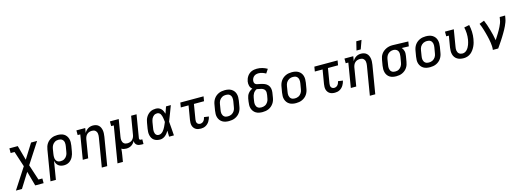

<svg xmlns="http://www.w3.org/2000/svg" viewBox="-15 -1931 9012 3321"><g transform="rotate(-15 4490.5 -270.5)"><path d="M-19 215 222 -157 131 -436H61V-520H211L284 -257L449 -520H557L316 -148L407 131H477V215H327L254 -48L89 215Z M697 215H600L691 -331Q695 -358 704 -384Q713 -410 729 -434Q745 -458 767.5 -476.5Q790 -495 816 -507Q842 -519 868.5 -523.5Q895 -528 922 -528Q953 -528 983 -522Q1013 -516 1037.5 -501Q1062 -486 1079 -462.5Q1096 -439 1104.5 -410.5Q1113 -382 1113 -351Q1113 -320 1108 -289L1091 -189Q1087 -165 1080 -141Q1073 -117 1061.5 -94.5Q1050 -72 1033 -52Q1016 -32 994 -18Q972 -4 947.5 2Q923 8 899 8Q871 8 845 0.5Q819 -7 799 -23.5Q779 -40 767.5 -63.5Q756 -87 751 -113ZM859 -76Q875 -76 892 -79Q909 -82 924.5 -90.5Q940 -99 952.5 -111.5Q965 -124 974 -139Q983 -154 988.5 -170Q994 -186 996 -203L1013 -303Q1016 -320 1016.5 -337Q1017 -354 1014.5 -370.5Q1012 -387 1004 -401Q996 -415 984 -425Q972 -435 955.5 -439.5Q939 -444 922 -444Q906 -444 889 -441Q872 -438 856.5 -429.5Q841 -421 828.5 -408.5Q816 -396 807 -381Q798 -366 793 -350Q788 -334 785 -317L771 -229Q768 -211 767 -193Q766 -175 768 -157.5Q770 -140 777 -124.5Q784 -109 796 -97.5Q808 -86 824.5 -81Q841 -76 859 -76Z M1519 215 1605 -303Q1608 -320 1608.5 -336.5Q1609 -353 1607 -369.5Q1605 -386 1597.5 -400Q1590 -414 1578.5 -424.5Q1567 -435 1551 -439.5Q1535 -444 1518 -444Q1495 -444 1471.5 -437Q1448 -430 1429.5 -413Q1411 -396 1401 -373.5Q1391 -351 1387 -329L1333 0H1236L1308 -436H1261V-520H1419L1405 -435Q1416 -456 1432.5 -474Q1449 -492 1469.5 -504.5Q1490 -517 1512.5 -522.5Q1535 -528 1558 -528Q1586 -528 1612 -520Q1638 -512 1657.5 -494.5Q1677 -477 1688 -452.5Q1699 -428 1703.5 -401Q1708 -374 1706 -345.5Q1704 -317 1700 -289L1616 215Z M1800 215 1908 -436H1861V-520H2019L1969 -217Q1966 -200 1965 -183.5Q1964 -167 1966.5 -150.5Q1969 -134 1976 -120Q1983 -106 1995 -95.5Q2007 -85 2022.5 -80.5Q2038 -76 2055 -76Q2078 -76 2102 -83Q2126 -90 2144 -107Q2162 -124 2172.5 -146.5Q2183 -169 2186 -191L2241 -520H2338L2270 -111Q2269 -104 2270 -97Q2271 -90 2275 -85Q2279 -80 2285.5 -78Q2292 -76 2299 -76H2322L2321 8H2285Q2263 8 2241.5 3.5Q2220 -1 2203.5 -13.5Q2187 -26 2178 -45.5Q2169 -65 2170 -88Q2159 -66 2143 -47.5Q2127 -29 2106 -16Q2085 -3 2061.5 2.5Q2038 8 2015 8Q1992 8 1970 3Q1948 -2 1930 -14Q1928 16 1924 46.5Q1920 77 1915 107L1897 215Z M2621 8Q2592 8 2564 1Q2536 -6 2513.5 -22Q2491 -38 2477 -62.5Q2463 -87 2457 -114.5Q2451 -142 2452 -171.5Q2453 -201 2458 -231L2475 -331Q2479 -356 2486.5 -381Q2494 -406 2508 -429.5Q2522 -453 2541.5 -472.5Q2561 -492 2584.5 -505Q2608 -518 2634 -523Q2660 -528 2685 -528Q2712 -528 2736.5 -518Q2761 -508 2778.5 -489.5Q2796 -471 2806.5 -448Q2817 -425 2824 -400Q2835 -430 2845 -460Q2855 -490 2866 -520H2952Q2926 -453 2901 -385.5Q2876 -318 2849 -251Q2855 -189 2859 -126Q2863 -63 2868 0H2782Q2781 -27 2780.5 -54Q2780 -81 2780 -108Q2767 -86 2751 -65.5Q2735 -45 2715 -28Q2695 -11 2670 -1.5Q2645 8 2621 8ZM2621 -76Q2642 -76 2661.5 -87Q2681 -98 2695.5 -114Q2710 -130 2721.5 -149Q2733 -168 2742.5 -187Q2752 -206 2760 -225.5Q2768 -245 2777 -265Q2775 -284 2773 -302.5Q2771 -321 2767.5 -339.5Q2764 -358 2759 -375.5Q2754 -393 2745 -408.5Q2736 -424 2720 -434Q2704 -444 2685 -444Q2670 -444 2655 -440Q2640 -436 2627 -426.5Q2614 -417 2603.5 -404Q2593 -391 2586.5 -376.5Q2580 -362 2576 -347Q2572 -332 2569 -317L2553 -217Q2550 -201 2548.5 -185.5Q2547 -170 2548.5 -154.5Q2550 -139 2554.5 -124.5Q2559 -110 2568 -98.5Q2577 -87 2591.5 -81.5Q2606 -76 2621 -76Z M3351 8Q3326 8 3302 3Q3278 -2 3258.5 -14.5Q3239 -27 3225.5 -46Q3212 -65 3206 -87.5Q3200 -110 3200.5 -135Q3201 -160 3205 -185L3247 -436H3108L3122 -520H3538L3524 -436H3343L3299 -171Q3296 -154 3297 -136.5Q3298 -119 3306 -105Q3314 -91 3329 -83.5Q3344 -76 3361 -76Q3378 -76 3395 -84Q3412 -92 3423.5 -106Q3435 -120 3442 -137Q3449 -154 3452 -171L3537 -159Q3532 -137 3523.5 -116Q3515 -95 3503 -75.5Q3491 -56 3474 -39.5Q3457 -23 3436.5 -12Q3416 -1 3394 3.5Q3372 8 3351 8Z M3855 8Q3823 8 3793 2Q3763 -4 3738 -19Q3713 -34 3695.5 -57Q3678 -80 3669 -108.5Q3660 -137 3660.5 -168.5Q3661 -200 3666 -231L3683 -331Q3687 -358 3696.5 -384.5Q3706 -411 3722.5 -435Q3739 -459 3762 -477.5Q3785 -496 3811 -507.5Q3837 -519 3864.5 -523.5Q3892 -528 3918 -528Q3950 -528 3980 -522Q4010 -516 4035 -501Q4060 -486 4078 -463Q4096 -440 4104.5 -411.5Q4113 -383 4113 -351.5Q4113 -320 4108 -289L4091 -189Q4087 -162 4077.5 -135.5Q4068 -109 4051.5 -85Q4035 -61 4012 -42.5Q3989 -24 3963 -12.5Q3937 -1 3909 3.5Q3881 8 3855 8ZM3855 -76Q3871 -76 3888 -79Q3905 -82 3921 -90Q3937 -98 3950.5 -110.5Q3964 -123 3973.5 -138Q3983 -153 3988.5 -169.5Q3994 -186 3996 -203L4013 -303Q4016 -320 4016.5 -337.5Q4017 -355 4014 -371Q4011 -387 4003 -401.5Q3995 -416 3982 -426Q3969 -436 3952.5 -440Q3936 -444 3918 -444Q3902 -444 3885 -441Q3868 -438 3852.5 -430Q3837 -422 3823 -409.5Q3809 -397 3799.5 -382Q3790 -367 3785 -350.5Q3780 -334 3777 -317L3761 -217Q3758 -200 3757 -182.5Q3756 -165 3759.5 -149Q3763 -133 3771 -118.5Q3779 -104 3792 -94Q3805 -84 3821 -80Q3837 -76 3855 -76Z M4455 8Q4424 8 4393.5 2Q4363 -4 4338 -19Q4313 -34 4295.5 -57Q4278 -80 4269 -108.5Q4260 -137 4260.5 -168.5Q4261 -200 4266 -231L4275 -287Q4279 -309 4287.5 -331Q4296 -353 4311 -372Q4326 -391 4345.5 -406Q4365 -421 4388 -430Q4372 -442 4361.5 -457.5Q4351 -473 4345.5 -492Q4340 -511 4339.5 -531Q4339 -551 4342 -572Q4346 -595 4355 -618Q4364 -641 4378.5 -662Q4393 -683 4413 -699.5Q4433 -716 4455.5 -725.5Q4478 -735 4502.5 -739Q4527 -743 4550 -743Q4601 -743 4647.5 -729.5Q4694 -716 4735 -692L4687 -620Q4658 -637 4625 -648Q4592 -659 4556 -659Q4536 -659 4515.5 -653.5Q4495 -648 4478.5 -635Q4462 -622 4451.5 -603Q4441 -584 4438 -564Q4435 -546 4438.5 -528.5Q4442 -511 4454.5 -499.5Q4467 -488 4484 -484Q4501 -480 4518 -477Q4535 -474 4552.5 -470Q4570 -466 4586 -461Q4602 -456 4618 -449.5Q4634 -443 4647.5 -433Q4661 -423 4672.5 -410.5Q4684 -398 4691.5 -383Q4699 -368 4702.5 -351.5Q4706 -335 4707 -317Q4708 -299 4705.5 -281Q4703 -263 4700 -245L4691 -189Q4687 -162 4677.5 -135.5Q4668 -109 4651.5 -85.5Q4635 -62 4612.5 -43Q4590 -24 4563.5 -12.5Q4537 -1 4509.5 3.5Q4482 8 4455 8ZM4455 -76Q4472 -76 4489 -79Q4506 -82 4522 -90Q4538 -98 4551 -110.5Q4564 -123 4573.5 -138Q4583 -153 4588.5 -169.5Q4594 -186 4596 -203L4606 -259Q4609 -280 4609 -301Q4609 -322 4600.5 -339.5Q4592 -357 4575 -368.5Q4558 -380 4538 -385.5Q4518 -391 4497.5 -394Q4477 -397 4458 -402Q4439 -394 4423 -380Q4407 -366 4396.5 -348.5Q4386 -331 4379.5 -311.5Q4373 -292 4370 -273L4361 -217Q4358 -200 4357 -182.5Q4356 -165 4359.5 -148.5Q4363 -132 4371 -118Q4379 -104 4392 -94Q4405 -84 4421.5 -80Q4438 -76 4455 -76Z M5055 8Q5023 8 4993 2Q4963 -4 4938 -19Q4913 -34 4895.5 -57Q4878 -80 4869 -108.5Q4860 -137 4860.5 -168.5Q4861 -200 4866 -231L4883 -331Q4887 -358 4896.5 -384.5Q4906 -411 4922.5 -435Q4939 -459 4962 -477.5Q4985 -496 5011 -507.5Q5037 -519 5064.5 -523.5Q5092 -528 5118 -528Q5150 -528 5180 -522Q5210 -516 5235 -501Q5260 -486 5278 -463Q5296 -440 5304.5 -411.5Q5313 -383 5313 -351.5Q5313 -320 5308 -289L5291 -189Q5287 -162 5277.5 -135.5Q5268 -109 5251.5 -85Q5235 -61 5212 -42.5Q5189 -24 5163 -12.5Q5137 -1 5109 3.5Q5081 8 5055 8ZM5055 -76Q5071 -76 5088 -79Q5105 -82 5121 -90Q5137 -98 5150.5 -110.5Q5164 -123 5173.5 -138Q5183 -153 5188.5 -169.5Q5194 -186 5196 -203L5213 -303Q5216 -320 5216.5 -337.5Q5217 -355 5214 -371Q5211 -387 5203 -401.5Q5195 -416 5182 -426Q5169 -436 5152.5 -440Q5136 -444 5118 -444Q5102 -444 5085 -441Q5068 -438 5052.5 -430Q5037 -422 5023 -409.5Q5009 -397 4999.5 -382Q4990 -367 4985 -350.5Q4980 -334 4977 -317L4961 -217Q4958 -200 4957 -182.5Q4956 -165 4959.5 -149Q4963 -133 4971 -118.5Q4979 -104 4992 -94Q5005 -84 5021 -80Q5037 -76 5055 -76Z M5751 8Q5726 8 5702 3Q5678 -2 5658.5 -14.5Q5639 -27 5625.5 -46Q5612 -65 5606 -87.5Q5600 -110 5600.5 -135Q5601 -160 5605 -185L5647 -436H5508L5522 -520H5938L5924 -436H5743L5699 -171Q5696 -154 5697 -136.5Q5698 -119 5706 -105Q5714 -91 5729 -83.5Q5744 -76 5761 -76Q5778 -76 5795 -84Q5812 -92 5823.5 -106Q5835 -120 5842 -137Q5849 -154 5852 -171L5937 -159Q5932 -137 5923.5 -116Q5915 -95 5903 -75.5Q5891 -56 5874 -39.5Q5857 -23 5836.5 -12Q5816 -1 5794 3.5Q5772 8 5751 8Z M6319 215 6405 -303Q6408 -320 6408.5 -336.5Q6409 -353 6407 -369.5Q6405 -386 6397.5 -400Q6390 -414 6378.5 -424.5Q6367 -435 6351 -439.5Q6335 -444 6318 -444Q6295 -444 6271.5 -437Q6248 -430 6229.5 -413Q6211 -396 6201 -373.5Q6191 -351 6187 -329L6133 0H6036L6108 -436H6061V-520H6219L6205 -435Q6216 -456 6232.5 -474Q6249 -492 6269.5 -504.5Q6290 -517 6312.5 -522.5Q6335 -528 6358 -528Q6386 -528 6412 -520Q6438 -512 6457.5 -494.5Q6477 -477 6488 -452.5Q6499 -428 6503.5 -401Q6508 -374 6506 -345.5Q6504 -317 6500 -289L6416 215ZM6298 -600 6336 -756H6430L6374 -600Z M6851 8Q6820 8 6790 2Q6760 -4 6735.5 -19Q6711 -34 6694 -57.5Q6677 -81 6669 -109.5Q6661 -138 6661 -169Q6661 -200 6666 -231L6683 -331Q6687 -357 6696 -383Q6705 -409 6721.5 -432.5Q6738 -456 6760.5 -474Q6783 -492 6808.5 -504Q6834 -516 6861 -522Q6888 -528 6914 -528H6931L7205 -520L7191 -436L7066 -440Q7078 -426 7087 -408.5Q7096 -391 7100.5 -371.5Q7105 -352 7104 -331Q7103 -310 7100 -289L7083 -189Q7079 -162 7070 -136Q7061 -110 7045 -86Q7029 -62 7006.5 -43.5Q6984 -25 6958 -13Q6932 -1 6905 3.5Q6878 8 6851 8ZM6851 -76Q6867 -76 6884 -79Q6901 -82 6916.5 -90.5Q6932 -99 6944.5 -111.5Q6957 -124 6966 -139Q6975 -154 6980.5 -170Q6986 -186 6988 -203L7005 -303Q7009 -327 7008.5 -351.5Q7008 -376 6999 -396.5Q6990 -417 6970 -429.5Q6950 -442 6926 -444H6909Q6885 -444 6861 -434Q6837 -424 6819 -406Q6801 -388 6791 -364.5Q6781 -341 6777 -317L6761 -217Q6758 -200 6757 -183Q6756 -166 6759 -149.5Q6762 -133 6769.5 -119Q6777 -105 6789.5 -95Q6802 -85 6818 -80.5Q6834 -76 6851 -76Z M7455 8Q7423 8 7393 2Q7363 -4 7338 -19Q7313 -34 7295.5 -57Q7278 -80 7269 -108.5Q7260 -137 7260.5 -168.5Q7261 -200 7266 -231L7283 -331Q7287 -358 7296.5 -384.5Q7306 -411 7322.5 -435Q7339 -459 7362 -477.5Q7385 -496 7411 -507.5Q7437 -519 7464.5 -523.5Q7492 -528 7518 -528Q7550 -528 7580 -522Q7610 -516 7635 -501Q7660 -486 7678 -463Q7696 -440 7704.5 -411.5Q7713 -383 7713 -351.5Q7713 -320 7708 -289L7691 -189Q7687 -162 7677.5 -135.5Q7668 -109 7651.5 -85Q7635 -61 7612 -42.5Q7589 -24 7563 -12.5Q7537 -1 7509 3.5Q7481 8 7455 8ZM7455 -76Q7471 -76 7488 -79Q7505 -82 7521 -90Q7537 -98 7550.5 -110.5Q7564 -123 7573.5 -138Q7583 -153 7588.5 -169.5Q7594 -186 7596 -203L7613 -303Q7616 -320 7616.5 -337.5Q7617 -355 7614 -371Q7611 -387 7603 -401.5Q7595 -416 7582 -426Q7569 -436 7552.5 -440Q7536 -444 7518 -444Q7502 -444 7485 -441Q7468 -438 7452.5 -430Q7437 -422 7423 -409.5Q7409 -397 7399.5 -382Q7390 -367 7385 -350.5Q7380 -334 7377 -317L7361 -217Q7358 -200 7357 -182.5Q7356 -165 7359.5 -149Q7363 -133 7371 -118.5Q7379 -104 7392 -94Q7405 -84 7421 -80Q7437 -76 7455 -76Z M8059 8Q8027 8 7997.5 2Q7968 -4 7943 -19Q7918 -34 7901 -57.5Q7884 -81 7876.5 -109.5Q7869 -138 7869 -169Q7869 -200 7874 -231L7908 -436H7861V-520H8019L7969 -217Q7966 -200 7965 -183Q7964 -166 7967 -150Q7970 -134 7977.5 -119.5Q7985 -105 7997.5 -95Q8010 -85 8026 -80.5Q8042 -76 8059 -76Q8081 -76 8102.5 -86.5Q8124 -97 8140 -115Q8156 -133 8167.5 -153.5Q8179 -174 8187 -195.5Q8195 -217 8200.5 -239Q8206 -261 8210 -283Q8219 -340 8216.5 -395.5Q8214 -451 8202 -503L8295 -522Q8309 -462 8312 -398.5Q8315 -335 8304 -270Q8299 -238 8290 -206Q8281 -174 8266.5 -143.5Q8252 -113 8231.5 -84.5Q8211 -56 8184 -34.5Q8157 -13 8124 -2.5Q8091 8 8059 8Z M8579 0Q8584 -33 8582 -66Q8580 -99 8575.5 -130.5Q8571 -162 8564.5 -193.5Q8558 -225 8550.5 -255.5Q8543 -286 8534.5 -316.5Q8526 -347 8517 -377Q8508 -407 8497.5 -436.5Q8487 -466 8474 -495L8562 -528Q8581 -484 8596.5 -437.5Q8612 -391 8625.5 -343.5Q8639 -296 8650.5 -248Q8662 -200 8670 -150Q8686 -175 8702.5 -200.5Q8719 -226 8735 -252Q8751 -278 8765.5 -304Q8780 -330 8793 -357Q8806 -384 8817 -412Q8828 -440 8832 -468L8841 -520H8938L8929 -468Q8924 -436 8912.5 -405.5Q8901 -375 8887 -344.5Q8873 -314 8856.5 -284.5Q8840 -255 8823 -226Q8806 -197 8788 -168.5Q8770 -140 8751.5 -112Q8733 -84 8713.5 -56Q8694 -28 8675 0Z"/></g></svg>

Font: Iosevka HT Medium Extended
Style: Italic
Weight: 500
Width: 7
Italic angle: -9°
Monospace: yes
Designer: Belleve Invis
Foundry: Belleve Invis
Version: Version 32.3.0; ttfautohint (v1.8.4)